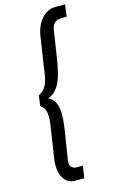

<svg xmlns="http://www.w3.org/2000/svg" viewBox="-145 -834 647 1088"><g transform="rotate(-15 178.5 -290.0)"><path d="M232 -490Q226 -455 218 -420Q210 -385 195.5 -355Q181 -325 155.5 -305.5Q130 -286 89 -281L92 -300Q131 -294 150.5 -273Q170 -252 175 -221Q180 -190 177.5 -156Q175 -122 170 -90L143 80Q141 93 144.5 104.5Q148 116 157.5 122.5Q167 129 182 129H217L207 200H149Q120 200 100.5 181Q81 162 73 130Q65 98 69 60L101 -150Q106 -195 100 -219.5Q94 -244 71 -260L80 -320Q107 -334 122 -359Q137 -384 143 -430L175 -641Q181 -682 198.5 -713Q216 -744 242 -762Q268 -780 297 -780H357L347 -710H313Q290 -710 276 -696Q262 -682 258 -660Z"/></g></svg>

Font: Jost
Style: Italic
Weight: 400
Italic angle: -5°
Version: Version 3.710